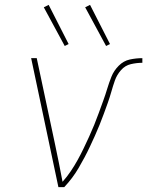

<svg xmlns="http://www.w3.org/2000/svg" viewBox="-20 -769 616 789"><path d="M220 0H244Q261 -18 276 -38Q291 -58 303.5 -79.5Q316 -101 327.5 -122.5Q339 -144 349.5 -166.5Q360 -189 370 -211Q380 -233 389 -255.5Q398 -278 406.5 -301Q415 -324 423 -346.5Q431 -369 437.5 -392Q444 -415 452 -438Q460 -461 477 -480.5Q494 -500 518 -505.5Q542 -511 565 -511V-530Q539 -530 513.5 -524.5Q488 -519 468 -499Q448 -479 438 -454Q428 -429 420.5 -404Q413 -379 404 -354.5Q395 -330 386 -305Q377 -280 367 -255.5Q357 -231 346 -207Q335 -183 323.5 -159Q312 -135 299 -111.5Q286 -88 270.5 -65Q255 -42 237 -22Q230 -61 222 -99.5Q214 -138 206 -177L131 -530H108ZM416 -580 432 -588 350 -749 330 -739ZM246 -580 262 -588 180 -749 160 -739Z"/></svg>

Font: Iosevka Sparkle Thin
Style: Italic
Weight: 100
Italic angle: -9°
Designer: Belleve Invis
Foundry: Belleve Invis
Version: Version 4.5.0; ttfautohint (v1.8.3)